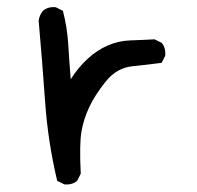

<svg xmlns="http://www.w3.org/2000/svg" viewBox="-20 -511 540 526"><path d="M156.2 -5.9 136.7 -15.6Q111.3 -122.1 103.5 -233.4Q95.7 -344.7 85.9 -454.1Q87.9 -469.7 97.7 -481.4Q111.3 -493.2 132.8 -491.2L152.3 -481.4Q164.1 -436.5 167 -388.7Q169.9 -340.8 173.8 -293.9Q193.4 -325.2 219.7 -349.6Q246.1 -374 275.9 -386.7Q305.7 -399.4 337.9 -400.4Q370.1 -401.4 403.3 -403.3L422.9 -393.6Q434.6 -379.9 432.6 -358.4L422.9 -338.9Q386.7 -334 343.3 -329.6Q299.8 -325.2 270 -288.1Q240.2 -251 224.6 -217.8Q209 -184.6 203.1 -150.4Q197.3 -116.2 201.2 -35.2L191.4 -15.6Q177.7 -3.9 156.2 -5.9Z"/></svg>

Font: NaikaiFont
Style: Regular-Lite
Weight: 400
Version: Version 1.67